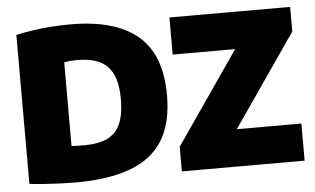

<svg xmlns="http://www.w3.org/2000/svg" viewBox="-52 -830 1511 920"><g transform="rotate(-5 703.5 -369.5)"><path d="M276 8.5Q243.5 8.5 205.2 7Q167 5.5 128.2 2.8Q89.5 0 54.5 -4V-720.5Q92 -729 135.8 -735.5Q179.5 -742 225.8 -745.2Q272 -748.5 316.5 -748.5Q531 -748.5 639.8 -657Q748.5 -565.5 748.5 -370Q748.5 -236.5 696.8 -153Q645 -69.5 540 -30.5Q435 8.5 276 8.5ZM335.5 -165.5Q400 -165.5 442.5 -185.2Q485 -205 505.8 -250Q526.5 -295 526.5 -371Q526.5 -446.5 504.5 -491.5Q482.5 -536.5 439.8 -556Q397 -575.5 334 -575.5Q320.5 -575.5 302.5 -574Q284.5 -572.5 271.5 -569.5V-167Q289 -166 305 -165.8Q321 -165.5 335.5 -165.5ZM787.5 0V-118.5L1119.5 -600V-561.5H792.5V-740H1373V-621.5L1041 -140V-178.5H1378V0Z"/></g></svg>

Font: Encode Sans SC Condensed Thin Black
Style: Regular
Weight: 900
Version: Version 3.002